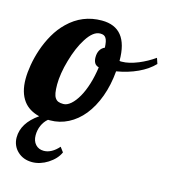

<svg xmlns="http://www.w3.org/2000/svg" viewBox="-128 -596 792 896"><g transform="rotate(15 268.0 -147.5)"><path d="M38.6 187.5Q24.9 174.8 17.6 157.7Q10.3 140.6 10.3 121.1Q10.3 51.3 86.4 -1.5Q35.2 -14.2 9.3 -49.3Q-20 -88.9 -20 -153.8Q-20 -184.6 -13.7 -221.9Q-7.3 -259.3 5.4 -297.4Q19.5 -339.4 41 -376.7Q62.5 -414.1 91.8 -442.4Q159.7 -508.8 253.9 -508.8Q381.8 -508.8 381.8 -349.1V-348.1Q384.8 -347.2 386.7 -347.2H393.1Q426.3 -347.2 471.7 -365.7Q511.7 -382.3 546.9 -407.2L556.2 -379.9Q526.9 -349.1 480.7 -327.6Q434.6 -306.2 378.9 -296.9Q373 -229 352.5 -173.1Q332 -117.2 299.8 -77.1Q268.1 -38.1 227.1 -17.1Q186 3.9 140.1 3.9H130.4Q112.8 18.6 103 40.8Q93.3 63 93.3 87.9Q93.3 115.7 108.4 132.3Q123.5 148.9 148.4 148.9Q167 148.9 185.3 138.9Q203.6 128.9 220.2 109.9L237.3 132.8Q222.7 166 184.6 190.4Q167 201.7 147.5 207.8Q127.9 213.9 109.4 213.9Q66.4 213.9 38.6 187.5ZM250.5 -146Q266.6 -174.3 278.3 -212.4Q290 -250.5 295.9 -293.9Q281.2 -297.9 275.1 -308.6Q269 -319.3 269 -335.9Q269 -356.4 277.1 -370.1Q285.2 -383.8 299.8 -390.1Q298.8 -407.2 296.6 -418Q294.4 -428.7 290 -435.5Q285.6 -442.4 279.1 -445.3Q272.5 -448.2 262.2 -448.2Q228.5 -448.2 196.3 -397.5Q167.5 -353 147.9 -284.2Q138.7 -252.9 133.8 -222.4Q128.9 -191.9 128.9 -167Q128.9 -142.1 131.6 -126.5Q134.3 -110.8 140.6 -102.1Q146.5 -93.3 155.8 -89.6Q165 -85.9 180.2 -85.9Q197.8 -85.9 216.1 -101.8Q234.4 -117.7 250.5 -146Z"/></g></svg>

Font: Pattaya
Style: Regular
Weight: 400
Designer: Pablo Impallari / Thai characters Designed by Thanarat Vachiruckul and Suppakit Chalermlarp
Foundry: Pablo Impallari
Version: Version 2.000